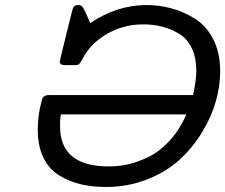

<svg xmlns="http://www.w3.org/2000/svg" viewBox="-20 -726 888 757"><path d="M128.9 -214.8Q128.9 -268.1 142.1 -319.8Q145 -332 146.5 -336.9Q147.9 -341.8 154.5 -346.4Q161.1 -351.1 172.9 -351.1H741.2Q754.4 -412.1 753.9 -446.8Q753.9 -500 735.4 -537.6Q716.8 -575.2 684.3 -594Q651.9 -612.8 617.9 -621.3Q584 -629.9 543.9 -629.9Q466.8 -629.9 401.4 -592Q335.9 -554.2 305.2 -493.2Q293.9 -473.1 289.1 -471.2Q284.2 -469.2 272.9 -469.2H236.8Q215.8 -469.2 215.8 -482.9Q215.8 -488.8 263.2 -678.2Q263.2 -679.2 264.2 -682.6Q265.1 -686 265.6 -687.5Q266.1 -689 267.1 -691.9Q268.1 -694.8 268.6 -695.8Q269 -696.8 270.5 -699Q272 -701.2 273.4 -702.1Q274.9 -703.1 276.9 -704.1Q278.8 -705.1 282 -705.6Q285.2 -706.1 288.1 -706.1Q301.3 -706.1 307.6 -696Q314 -686 335.9 -634.8Q439.9 -705.6 557.1 -706.1Q606.9 -706.1 654.1 -693.6Q701.2 -681.2 746.6 -653.6Q792 -626 820.1 -572.5Q848.1 -519 848.1 -444.8Q848.1 -387.7 831.1 -326.9Q814 -266.1 777.1 -205.1Q740.2 -144 688.2 -96.4Q636.2 -48.8 560.5 -18.8Q484.9 11.2 397 11.2Q343.8 11.2 299.3 0.7Q254.9 -9.8 214.4 -33.9Q173.8 -58.1 151.4 -104Q128.9 -149.9 128.9 -214.8ZM216.8 -228Q216.8 -69.8 409.2 -69.8Q448.2 -69.8 486.1 -78.4Q523.9 -86.9 566.9 -107.9Q609.9 -128.9 648.9 -171.4Q688 -213.9 714.8 -274.9H221.2Q216.8 -271 216.8 -228Z"/></svg>

Font: CMU Concrete
Style: BoldItalic
Weight: 700
Italic angle: -14.04°
Version: Version 0.7.0